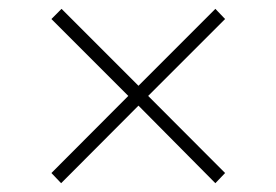

<svg xmlns="http://www.w3.org/2000/svg" viewBox="-20 -522 625 434"><path d="M118.2 -107.9 96.2 -130.9 270 -305.2 96.2 -479 119.1 -502 293 -328.1 466.8 -502 488.8 -479 314.9 -305.2 488.8 -130.9 466.8 -107.9 293 -283.2Z"/></svg>

Font: Fin Serif Display
Style: Italic
Weight: 400
Italic angle: -12°
Designer: J. Blake Harris
Version: Version 1.006;FEAKit 1.0